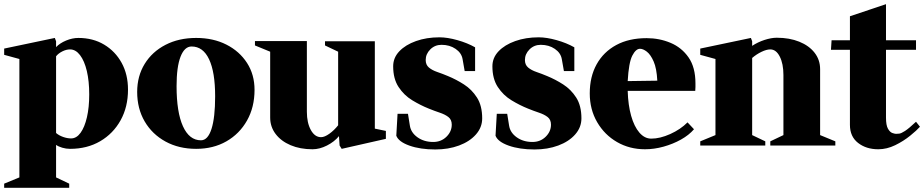

<svg xmlns="http://www.w3.org/2000/svg" viewBox="-40 -698 4433 921"><path d="M296 16Q277 16 258.5 10.5Q240 5 229 -3V153L292 183V203H-20V183L53 153V-415L-20 -435V-465L223 -516L229 -500V-472Q247 -491 277 -503.5Q307 -516 336 -516Q406 -516 459.5 -484Q513 -452 543.5 -396.5Q574 -341 574 -268Q574 -185 538.5 -121Q503 -57 440.5 -20.5Q378 16 296 16ZM296 -461Q278 -461 259 -451.5Q240 -442 229 -428V-60Q243 -48 263 -41Q283 -34 301 -34Q327 -34 346.5 -61Q366 -88 377 -135.5Q388 -183 388 -245Q388 -309 376.5 -357.5Q365 -406 344 -433.5Q323 -461 296 -461Z M901 16Q818 16 754 -19Q690 -54 654 -115.5Q618 -177 618 -257Q618 -333 654 -391.5Q690 -450 754 -483Q818 -516 901 -516Q983 -516 1046 -484Q1109 -452 1145 -396Q1181 -340 1181 -267Q1181 -184 1145 -120Q1109 -56 1046 -20Q983 16 901 16ZM924 -25Q957 -25 974.5 -79.5Q992 -134 992 -236Q992 -352 963 -413.5Q934 -475 879 -475Q845 -475 826 -426Q807 -377 807 -285Q807 -160 837.5 -92.5Q868 -25 924 -25Z M1459 18Q1400 18 1354 -1.5Q1308 -21 1282 -55.5Q1256 -90 1256 -134V-450L1183 -480V-501H1432V-162Q1432 -109 1451 -74.5Q1470 -40 1500 -40Q1517 -40 1540 -56.5Q1563 -73 1582 -97V-450L1519 -480V-500H1758V-81L1811 -70V-32L1599 16L1589 0L1586 -45Q1564 -18 1528.5 0Q1493 18 1459 18Z M2048 19Q1976 19 1924 0.5Q1872 -18 1861 -47L1867 -152H1917L1926 -96Q1931 -62 1962.5 -39.5Q1994 -17 2038 -17Q2076 -17 2101.5 -42Q2127 -67 2127 -100Q2127 -124 2111 -136.5Q2095 -149 2069.5 -157.5Q2044 -166 2017 -177Q1977 -193 1937.5 -217Q1898 -241 1872 -280.5Q1846 -320 1846 -380Q1846 -421 1875.5 -452Q1905 -483 1955.5 -501Q2006 -519 2068 -519Q2106 -519 2154 -505.5Q2202 -492 2239 -471V-357H2189L2179 -414Q2174 -444 2145.5 -463.5Q2117 -483 2078 -483Q2046 -483 2024 -461Q2002 -439 2002 -410Q2002 -387 2017.5 -374Q2033 -361 2058 -352.5Q2083 -344 2109 -333Q2148 -317 2185.5 -293Q2223 -269 2248 -230Q2273 -191 2273 -130Q2273 -87 2243 -53Q2213 -19 2162 0Q2111 19 2048 19Z M2524 19Q2452 19 2400 0.5Q2348 -18 2337 -47L2343 -152H2393L2402 -96Q2407 -62 2438.5 -39.5Q2470 -17 2514 -17Q2552 -17 2577.5 -42Q2603 -67 2603 -100Q2603 -124 2587 -136.5Q2571 -149 2545.5 -157.5Q2520 -166 2493 -177Q2453 -193 2413.5 -217Q2374 -241 2348 -280.5Q2322 -320 2322 -380Q2322 -421 2351.5 -452Q2381 -483 2431.5 -501Q2482 -519 2544 -519Q2582 -519 2630 -505.5Q2678 -492 2715 -471V-357H2665L2655 -414Q2650 -444 2621.5 -463.5Q2593 -483 2554 -483Q2522 -483 2500 -461Q2478 -439 2478 -410Q2478 -387 2493.5 -374Q2509 -361 2534 -352.5Q2559 -344 2585 -333Q2624 -317 2661.5 -293Q2699 -269 2724 -230Q2749 -191 2749 -130Q2749 -87 2719 -53Q2689 -19 2638 0Q2587 19 2524 19Z M3054 18Q2980 18 2920 -16.5Q2860 -51 2824.5 -112Q2789 -173 2789 -250Q2789 -330 2822 -389.5Q2855 -449 2916 -482Q2977 -515 3062 -515Q3123 -515 3176.5 -492.5Q3230 -470 3263 -422.5Q3296 -375 3296 -298Q3296 -291 3296 -280.5Q3296 -270 3295 -262H2971Q2973 -194 2987.5 -142.5Q3002 -91 3027 -62Q3052 -33 3084 -33Q3126 -33 3175 -55Q3224 -77 3258 -111L3289 -78Q3265 -50 3226.5 -28.5Q3188 -7 3143 5.5Q3098 18 3054 18ZM3030 -464Q3010 -464 2993 -431Q2976 -398 2971 -309L3113 -311Q3110 -370 3095.5 -403Q3081 -436 3063 -450Q3045 -464 3030 -464Z M3319 0V-20L3392 -50V-415L3319 -435V-465L3562 -516L3568 -500V-478Q3595 -496 3627.5 -506.5Q3660 -517 3686 -517Q3747 -517 3794 -498Q3841 -479 3867.5 -445Q3894 -411 3894 -366V-50L3967 -20V0H3655V-20L3718 -50V-338Q3718 -392 3700.5 -426.5Q3683 -461 3655 -461Q3637 -461 3613 -449.5Q3589 -438 3568 -420V-50L3631 -20V0Z M4173 18Q4115 18 4076 -12.5Q4037 -43 4037 -99V-459H3946L3949 -505H4037V-620L4210 -678V-505H4354V-459H4210V-134Q4210 -97 4219.5 -80.5Q4229 -64 4240.5 -60Q4252 -56 4258 -56Q4264 -56 4273.5 -57Q4283 -58 4301.5 -70Q4320 -82 4354 -114L4373 -90Q4358 -73 4326 -47Q4294 -21 4254 -1.5Q4214 18 4173 18Z"/></svg>

Font: Wittgenstein Black
Style: Regular
Weight: 900
Designer: Jörg Drees
Foundry: Jörg Drees
Version: Version 1.303; ttfautohint (v1.8.4.7-5d5b)